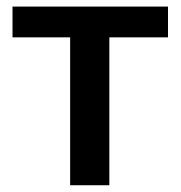

<svg xmlns="http://www.w3.org/2000/svg" viewBox="-20 -548 534 568"><path d="M303.5 0H187.5V-437.5H17V-528.5H477V-437.5H303.5Z"/></svg>

Font: Roberto Sans Medium
Style: Regular
Weight: 500
Designer: Google (font) & Cristiano Sobral (main changes)
Version: Version 1.000;October 12, 2021;FontCreator 14.0.0.2814 64-bi